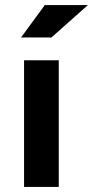

<svg xmlns="http://www.w3.org/2000/svg" viewBox="-20 -738 367 758"><path d="M212 -500V0H75V-500ZM63 -590 157 -718H327L183 -590Z"/></svg>

Font: Quantico
Style: Bold
Weight: 700
Designer: Matt Desmond
Foundry: MADtype
Version: Version 2.002